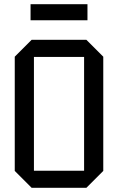

<svg xmlns="http://www.w3.org/2000/svg" viewBox="-20 -890 560 911"><path d="M50 -79V-621L130 -701H390L470 -621V-79L390 1H130ZM141 -620V-80H379V-620ZM125 -794V-870H395V-794Z"/></svg>

Font: Tektur SemiCondensed
Style: Regular
Weight: 400
Width: 4
Designer: Adam Jagosz
Foundry: Adam Jagosz
Version: Version 1.005;gftools[0.9.30]